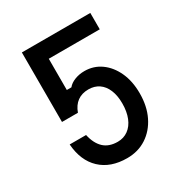

<svg xmlns="http://www.w3.org/2000/svg" viewBox="-188 -935 1026 1086"><g transform="rotate(-30 325.0 -392.0)"><path d="M111 -800H558V-693H180L225 -735V-489H255Q271 -509 300.5 -520.5Q330 -532 364 -532Q424 -532 471 -498.5Q518 -465 545.5 -405.5Q573 -346 573 -267Q573 -183 542 -119.5Q511 -56 456 -20Q401 16 329 16Q221 16 157 -44.5Q93 -105 85 -214H192Q205 -154 238.5 -122.5Q272 -91 329 -91Q368 -91 397.5 -112.5Q427 -134 443 -173.5Q459 -213 459 -267Q459 -318 443.5 -355Q428 -392 399.5 -411.5Q371 -431 332 -431Q289 -431 259.5 -409.5Q230 -388 215 -346H111Z"/></g></svg>

Font: Martian Mono SemiCondensed
Style: Regular
Weight: 400
Width: 4
Designer: Roman Shamin
Foundry: Evil Martians
Version: Version 1.000